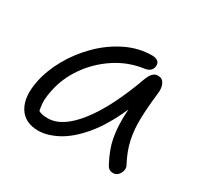

<svg xmlns="http://www.w3.org/2000/svg" viewBox="-113 -638 827 792"><g transform="rotate(30 300.5 -242.0)"><path d="M150 10Q85 10 57 -37Q29 -84 45 -163Q57 -222 90 -280.5Q123 -339 172 -387.5Q221 -436 280.5 -465Q340 -494 403 -494Q421 -494 431 -485.5Q441 -477 438 -460Q433 -435 402 -431Q330 -421 269.5 -381Q209 -341 169 -283.5Q129 -226 116 -163Q110 -136 109 -114.5Q108 -93 114 -63Q129 -54 159 -54Q227 -54 296 -142Q365 -230 425 -397Q432 -414 441.5 -424Q451 -434 466 -434Q486 -434 495.5 -416Q505 -398 501 -368Q493 -300 491.5 -246.5Q490 -193 500 -146.5Q510 -100 536 -51Q543 -40 540 -26Q537 -12 527.5 -2.5Q518 7 506 7Q493 7 485.5 1.5Q478 -4 473 -14Q458 -42 446.5 -73.5Q435 -105 430 -148Q425 -191 429 -252Q387 -157 338.5 -99.5Q290 -42 241 -16Q192 10 150 10Z"/></g></svg>

Font: Shantell Sans Normal
Style: Italic
Weight: 300
Italic angle: -11.31°
Designer: Stephen Nixon, Anya Danilova, Shantell Martin
Foundry: Arrow Type
Version: Version 1.008;[a672d596b]